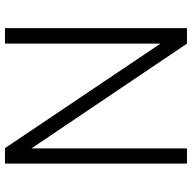

<svg xmlns="http://www.w3.org/2000/svg" viewBox="-20 -730 751 750"><g transform="rotate(90 355.0 -355.5)"><path d="M619.6 -710.9V0H559.1L150.9 -607.4V0H90.3V-710.9H150.9L560.1 -103.5V-710.9Z"/></g></svg>

Font: Vazirmatn RD UI FD ExtraLight
Style: Regular
Weight: 200
Designer: Saber Rastikerdar
Foundry: Saber Rastikerdar
Version: Version 33.003